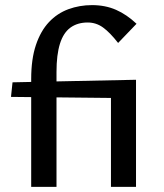

<svg xmlns="http://www.w3.org/2000/svg" viewBox="-20 -731 640 751"><path d="M102 0V-422Q102 -500 120.5 -555Q139 -610 171.5 -644.5Q204 -679 247.5 -695Q291 -711 340 -711Q392 -711 434 -692.5Q476 -674 514 -638L442 -563Q410 -604 383 -623.5Q356 -643 323 -643Q283 -643 255.5 -623Q228 -603 214.5 -560Q201 -517 201 -449V0ZM498 -347 23 -352 29 -409 512 -419ZM414 0V-380L512 -419V0Z"/></svg>

Font: Ysabeau SemiBold
Style: Regular
Weight: 600
Designer: Christian Thalmann (Catharsis Fonts)
Version: Version 2.000;gftools[0.9.27.dev2+g8671c4b]